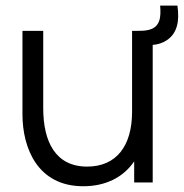

<svg xmlns="http://www.w3.org/2000/svg" viewBox="-20 -650 655 684"><path d="M276.5 13.5C354 13.5 418 -16.5 458 -75V0H524V-490C542 -491.5 559 -496.5 574 -506.5C612 -532 620 -575.5 612 -630H550.5C553.5 -592.5 553 -552.5 507.5 -543C492.5 -539.5 477 -540.5 462.5 -540H450.5V-252C450.5 -130 394.5 -56.5 290.5 -56.5C177.5 -56.5 134 -145.5 134 -264.5V-540H60V-243C60 -121.5 114.5 13.5 276.5 13.5Z"/></svg>

Font: Hauora
Style: Regular
Weight: 400
Designer: Mikhail Sharanda
Foundry: WCYS & Co.
Version: Version 1.010